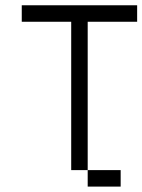

<svg xmlns="http://www.w3.org/2000/svg" viewBox="-20 -645 540 728"><path d="M500 -562.5H312.5V0H250V-562.5H62.5V-625H500ZM312.5 0H437.5V62.5H312.5Z"/></svg>

Font: 寒蝉点阵体 16px
Style: Regular
Weight: 400
Designer: Designed by Warren2060
Foundry: ChillType
Version: Version 1.000